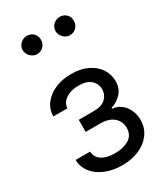

<svg xmlns="http://www.w3.org/2000/svg" viewBox="-210 -925 878 1022"><g transform="rotate(-30 229.5 -414.0)"><path d="M27.3 -137.7H116.2Q118.2 -101.1 148.4 -82Q178.7 -63 228.5 -63.5Q277.3 -63 312.7 -83.7Q348.1 -104.5 348.6 -150.4Q348.6 -177.2 335.2 -197.5Q321.8 -217.8 297.6 -229Q273.4 -240.2 241.2 -240.2H148.4V-314.5H241.2Q289.6 -314.5 313.5 -336.9Q337.4 -359.4 337.9 -393.6Q337.4 -429.2 311.5 -451.2Q285.6 -473.1 239.3 -472.7Q191.4 -473.1 159.7 -451.9Q127.9 -430.7 127 -397.5H40Q41 -440.9 66.2 -474.4Q91.3 -507.8 135 -526.9Q178.7 -545.9 235.4 -545.9Q292 -545.9 333.5 -526.1Q375 -506.3 398.2 -472.4Q421.4 -438.5 421.9 -395.5Q421.4 -350.1 395.5 -322Q369.6 -293.9 332 -282.2V-276.4Q361.8 -274.4 384.5 -257.1Q407.2 -239.7 420.2 -211.9Q433.1 -184.1 433.6 -150.4Q433.1 -101.1 406.5 -64.7Q379.9 -28.3 334 -8.5Q288.1 11.2 229.5 11.7Q171.9 11.2 126.5 -7.6Q81.1 -26.4 54.7 -60.1Q28.3 -93.8 27.3 -137.7ZM131.8 -727.5Q109.9 -727.5 92.8 -744.6Q75.7 -761.7 75.2 -784.2Q75.7 -808.1 92.8 -824Q109.9 -839.8 131.8 -839.8Q156.2 -839.8 172.1 -824Q188 -808.1 187.5 -784.2Q188 -761.7 172.1 -744.6Q156.2 -727.5 131.8 -727.5ZM334 -727.5Q312 -727.5 294.9 -744.6Q277.8 -761.7 277.3 -784.2Q277.8 -808.1 294.9 -824Q312 -839.8 334 -839.8Q358.4 -839.8 374.3 -824Q390.1 -808.1 389.6 -784.2Q390.1 -761.7 374.3 -744.6Q358.4 -727.5 334 -727.5Z"/></g></svg>

Font: Inter Display V
Style: Regular
Weight: 400
Designer: Rasmus Andersson
Foundry: rsms
Version: Version 3.015;git-src